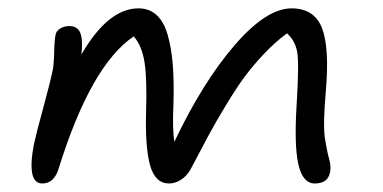

<svg xmlns="http://www.w3.org/2000/svg" viewBox="-20 -470 907 455"><path d="M80.1 -35.2Q43 -35.2 60.1 -127Q66.4 -155.8 82.8 -215.6Q99.1 -275.4 105 -304.2Q107.9 -319.3 108.4 -346.9Q108.9 -374.5 111.8 -388.2Q113.3 -396.5 122.6 -402.3Q131.8 -408.2 144 -408.2Q164.1 -408.2 170.4 -391.6Q176.8 -375 172.9 -340.8Q236.3 -450.2 308.1 -450.2Q333.5 -450.2 350.8 -434.6Q368.2 -418.9 377.2 -387.9Q386.2 -356.9 389.4 -317.4Q392.6 -277.8 391.1 -224.1Q388.2 -165.5 393.1 -133.8Q460.4 -275.4 535.9 -362.8Q611.3 -450.2 670.9 -450.2Q725.1 -450.2 743.2 -403.1Q761.2 -356 752 -252Q745.1 -172.9 750 -142.1Q754.9 -111.3 760 -93.3Q765.1 -75.2 762.2 -62Q757.3 -35.2 726.1 -35.2Q697.3 -35.2 687 -80.8Q676.8 -126.5 683.1 -224.1Q689 -320.3 684.3 -346.7Q679.7 -373 660.2 -391.1Q632.3 -370.6 606.2 -343Q580.1 -315.4 560.3 -288.8Q540.5 -262.2 515.9 -221.4Q491.2 -180.7 474.9 -150.4Q458.5 -120.1 431.2 -67.9Q422.4 -52.7 408.7 -43.9Q395 -35.2 380.9 -35.2Q347.7 -35.2 335.7 -78.1Q323.7 -121.1 326.2 -206.1Q328.6 -279.8 322.8 -320.3Q316.9 -360.8 296.9 -383.8Q195.3 -315.4 119.1 -70.8Q108.4 -35.2 80.1 -35.2Z"/></svg>

Font: Shantell Sans Irregular
Style: Italic
Weight: 300
Italic angle: -11.31°
Designer: Stephen Nixon, Anya Danilova, Shantell Martin
Foundry: Arrow Type
Version: Version 1.006;[9816181b4]